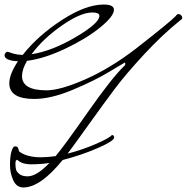

<svg xmlns="http://www.w3.org/2000/svg" viewBox="-20 -752 823 846"><path d="M64 -85Q97 -59 161 -59Q188 -59 225 -64Q260 -105 366 -256.5Q472 -408 528 -462Q532 -465 532 -470.5Q532 -476 529 -476L462 -436Q396 -396 300 -356Q204 -316 131 -316Q21 -316 21 -385Q21 -425 59 -482Q0 -485 0 -509Q0 -514 4.5 -519Q9 -524 12 -524Q15 -524 33.5 -517.5Q52 -511 80 -510Q148 -596 253 -664Q358 -732 437 -732Q482 -732 482 -709Q482 -680 420 -630Q358 -580 265.5 -536.5Q173 -493 99 -484Q77 -446 77 -417Q77 -354 185 -354Q246 -354 356 -402.5Q466 -451 578 -537Q733 -658 754 -681Q760 -690 766.5 -690Q773 -690 778 -685Q783 -680 783 -674Q783 -668 776 -664Q695 -599 615 -512.5Q535 -426 486.5 -361.5Q438 -297 371.5 -204Q305 -111 278 -75Q343 -92 402 -117.5Q461 -143 473 -157Q483 -157 483 -146Q483 -131 410.5 -99.5Q338 -68 256 -47Q158 74 83 74Q53 74 38.5 42.5Q24 11 24 -25.5Q24 -62 30.5 -84.5Q37 -107 45.5 -107Q54 -107 57 -104Q60 -101 61.5 -94.5Q63 -88 64 -85ZM387 -697Q335 -697 252.5 -639.5Q170 -582 119 -513Q209 -527 313.5 -588.5Q418 -650 418 -682Q418 -697 387 -697ZM102 25Q141 25 198 -34Q160 -28 118 -28Q76 -28 56 -48Q48 -47 48 -31.5Q48 -16 50.5 -5.5Q53 5 65.5 15Q78 25 102 25Z"/></svg>

Font: Mrs Saint Delafield
Style: Regular
Weight: 400
Designer: Alejandro Paul
Foundry: Alejandro Paul
Version: Version 1.000